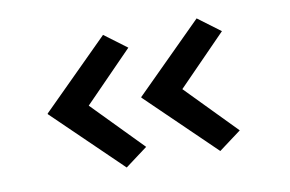

<svg xmlns="http://www.w3.org/2000/svg" viewBox="-54 -560 907 600"><g transform="rotate(-10 400.0 -260.5)"><path d="M601 -50 387 -257V-259L600 -471L671 -418L504 -247L505 -274L672 -103ZM304 -50 90 -257V-259L303 -471L374 -418L207 -247L208 -274L375 -103Z"/></g></svg>

Font: Lexend Tera
Style: Regular
Weight: 400
Designer: Bonnie Shaver-Troup, Thomas Jockin
Foundry: Lexend
Version: Version 1.007